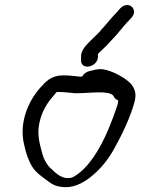

<svg xmlns="http://www.w3.org/2000/svg" viewBox="-20 -742 565 772"><path d="M388 -464C376 -464 365 -463 352 -459L339 -456C327 -453 317 -446 310 -434H300C281 -436 258 -439 235 -439C196 -439 173 -424 150 -398C102 -350 52 -255 78 -156C84 -127 95 -95 110 -71C125 -48 143 -36 163 -21C178 -10 195 6 225 9C271 17 311 -5 339 -26C382 -59 418 -102 445 -155C472 -203 502 -267 519 -325C530 -362 524 -381 509 -402C492 -424 433 -459 390 -464ZM197 -359C210 -374 204 -372 219 -372C240 -372 259 -369 282 -367H283C345 -367 416 -380 436 -357C438 -352 443 -342 455 -339C455 -336 455 -329 452 -319C414 -204 357 -76 274 -30C234 -14 203 -47 183 -66C169 -79 157 -100 151 -121C141 -160 127 -199 139 -251C150 -298 171 -330 197 -359ZM306 -501C304 -457 373 -471 374 -514V-525C375 -527 383 -535 392 -543C406 -556 417 -567 428 -580C450 -601 472 -632 490 -651L507 -669C540 -702 498 -744 463 -708L448 -691C426 -669 402 -637 384 -619V-618C372 -604 335 -572 320 -552C311 -540 305 -527 306 -512Z"/></svg>

Font: Stray Cat
Style: ExBdObl
Weight: 800
Version: Version 1.0